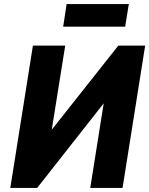

<svg xmlns="http://www.w3.org/2000/svg" viewBox="-20 -931 739 951"><path d="M31 0 143 -705H303L231 -255L205 -249L566 -705H699L587 0H427L499 -453L525 -459L164 0ZM293 -799 310 -911H618L600 -799Z"/></svg>

Font: Nunito Sans 7pt Condensed Black
Style: Italic
Weight: 900
Width: 3
Italic angle: -9°
Designer: Vernon Adams
Foundry: Vernon Adams
Version: Version 3.101;gftools[0.9.27]